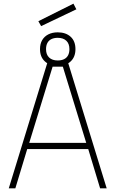

<svg xmlns="http://www.w3.org/2000/svg" viewBox="-20 -1031 632 1051"><path d="M28 0 243 -700H349L564 0H528L463 -215H129L64 0ZM140 -249H452L324 -666H268ZM296 -670Q253 -670 226 -694.5Q199 -719 199 -762Q199 -791 211 -811.5Q223 -832 245 -843Q267 -854 296 -854Q340 -854 366.5 -830Q393 -806 393 -762Q393 -719 366.5 -694.5Q340 -670 296 -670ZM296 -700Q316 -700 330.5 -707Q345 -714 352.5 -728Q360 -742 360 -762Q360 -792 343 -808Q326 -824 296 -824Q276 -824 261.5 -817Q247 -810 239.5 -796Q232 -782 232 -762Q232 -732 249 -716Q266 -700 296 -700ZM205 -888 190 -915 382 -1011 398 -980Z"/></svg>

Font: Cairo Play ExtraLight
Style: Regular
Weight: 250
Version: Version 3.119